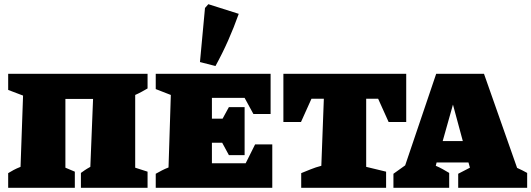

<svg xmlns="http://www.w3.org/2000/svg" viewBox="-20 -896 2535 916"><path d="M292 -424V-96L337 -77V0H19V-70Q32 -78 45 -85Q58 -92 78 -100L90 -440L19 -467V-544H684V-474Q672 -467 656.5 -458.5Q641 -450 625 -443V-96L684 -77V0H366V-71Q376 -78 384.5 -84Q393 -90 411 -100L424 -424Z M1197 -207H1279V0H723V-67Q737 -75 752.5 -83Q768 -91 784 -97L795 -443L723 -471V-544H1271V-352H1189L1147 -429H991V-330H1042L1072 -385H1147V-156H1072L1040 -215H991V-117H1152ZM1008 -581 934 -600 958 -858 974 -876 1119 -830Q1096 -765 1068.5 -703Q1041 -641 1008 -581Z M1918 -544V-314H1834L1784 -425H1727V-100L1822 -77V0H1417V-70Q1437 -78 1461.5 -88Q1486 -98 1513 -105L1525 -425H1466L1416 -314H1332V-544Z M2447 -95Q2459 -90 2471.5 -83.5Q2484 -77 2495 -71V0H2166V-67L2222 -96L2215 -121H2063L2059 -105Q2076 -98 2092 -89Q2108 -80 2123 -71V0H1857V-67L1913 -107L2061 -544H2289ZM2092 -223H2188L2141 -397Z"/></svg>

Font: Piazzolla SC Black
Style: Regular
Weight: 900
Designer: Juan Pablo del Peral
Foundry: Huerta Tipografica
Version: Version 1.330